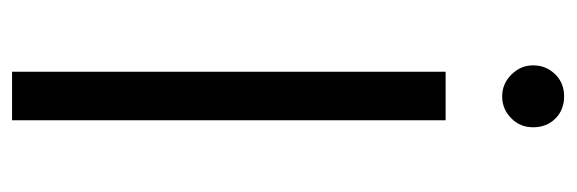

<svg xmlns="http://www.w3.org/2000/svg" viewBox="-330 -600 931 310"><g transform="rotate(90 135.0 -445.5)"><path d="M186 -841.3Q186 -863.2 171.8 -877.3Q157.8 -891.3 136 -891.3Q114.8 -891.3 100.8 -877.3Q86 -862.3 86 -841.3Q86 -821.2 100.8 -806.3Q115.7 -791.3 136 -791.3Q157 -791.3 171.8 -806.3Q186 -820.3 186 -841.3ZM96.3 0H174.7V-700H96.3Z"/></g></svg>

Font: Unageo Variable
Style: Regular
Weight: 300
Designer: Richard Sepsi
Foundry: Richard Sepsi
Version: Version 2.200